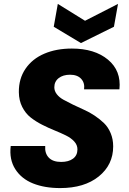

<svg xmlns="http://www.w3.org/2000/svg" viewBox="-20 -962 662 989"><path d="M563 -208Q563 -113.3 488.8 -53.2Q414.6 6.8 290 6.8Q210 6.8 150.1 -17.1Q90.3 -41 58.6 -90.8Q26.9 -140.6 35.2 -210H212.9Q210 -172.4 231.2 -150.1Q252.4 -127.9 294.9 -127.9Q333.5 -127.9 356.2 -144.8Q378.9 -161.6 378.9 -192.9Q378.9 -215.3 362.3 -233.4Q345.7 -251.5 319.3 -264.4Q293 -277.3 261 -290.3Q229 -303.2 196.8 -319.6Q164.6 -335.9 137.9 -356.9Q111.3 -377.9 94.5 -411.1Q77.6 -444.3 77.1 -486.8Q76.2 -556.2 111.3 -607.7Q146.5 -659.2 208.3 -685.5Q270 -711.9 350.1 -711.9Q467.3 -711.9 536.1 -654.8Q605 -597.7 595.2 -502H413.1Q417.5 -535.2 397.9 -556.2Q378.4 -577.1 340.8 -577.1Q304.7 -577.1 282.2 -559.6Q259.8 -542 259.8 -512.2Q259.8 -493.2 272.7 -476.6Q285.6 -460 307.1 -448.2Q328.6 -436.5 355.7 -423.1Q382.8 -409.7 411.4 -397.2Q439.9 -384.8 467 -366.7Q494.1 -348.6 515.6 -327.9Q537.1 -307.1 550 -276.1Q563 -245.1 563 -208ZM418 -855 587.9 -941.9 566.9 -824.2 397 -740.2 256.8 -824.2 277.8 -941.9Z"/></svg>

Font: SVN-Poppins
Style: Bold Italic
Weight: 700
Italic angle: -10°
Designer: Ninad Kale (Devanagari), Jonny Pinhorn (Latin)
Foundry: Indian Type Foundry
Version: Version 3.002 2017